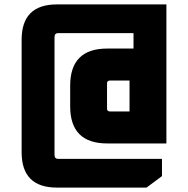

<svg xmlns="http://www.w3.org/2000/svg" viewBox="-20 -710 852 870"><path d="M78 -20V-530Q78 -690 238 -690H734V-60H466Q298 -60 298 -228V-322Q298 -490 466 -490H585V-560H244Q227 -560 227 -542V-8Q227 10 244 10H714V88L644 140H238Q78 140 78 -20ZM465 -218Q465 -205 478 -205H567V-345H478Q465 -345 465 -332Z"/></svg>

Font: Oxanium ExtraBold
Style: Regular
Weight: 800
Designer: Severin Meyer
Version: Version 2.000